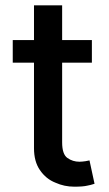

<svg xmlns="http://www.w3.org/2000/svg" viewBox="-20 -696 412 723"><path d="M214 -460V-160Q214 -115 234 -101Q254 -87 279 -87Q288 -87 302 -89L317 -92L336 -4Q321 1 309 3Q293 7 260 7Q222 7 189 -8Q153 -22 130 -56Q108 -88 108 -138V-460H28V-545H108V-676H214V-545H326V-460Z"/></svg>

Font: Sinter Medium
Style: Regular
Weight: 500
Foundry: Adobe & rsms
Version: Version 1.000